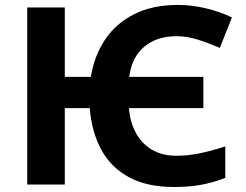

<svg xmlns="http://www.w3.org/2000/svg" viewBox="-20 -744 990 774"><path d="M681.2 9.8Q572.8 9.8 500 -29.5Q427.2 -68.8 388.4 -140.4Q349.6 -211.9 341.8 -308.1H241.2V0H89.8V-713.9H241.2V-434.1H346.2Q360.4 -521 404.8 -586.2Q449.2 -651.4 522.7 -687.7Q596.2 -724.1 695.8 -724.1Q752.9 -724.1 809.3 -710.7Q865.7 -697.3 915 -673.8L866.2 -550.8Q822.8 -569.8 778.3 -584Q733.9 -598.1 691.9 -598.1Q611.8 -598.1 561.3 -555.4Q510.7 -512.7 501 -434.1H799.8V-308.1H500Q503.9 -253.4 526.9 -210Q549.8 -166.5 591.1 -141.4Q632.3 -116.2 690.9 -116.2Q738.3 -116.2 785.4 -126Q832.5 -135.7 888.2 -153.8V-26.9Q837.9 -7.3 789.6 1.2Q741.2 9.8 681.2 9.8Z"/></svg>

Font: Open Sans
Style: Bold
Weight: 700
Designer: Monotype Design Team
Foundry: Monotype Imaging Inc.
Version: Version 3.000; ttfautohint (v1.8.4)